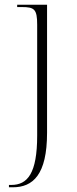

<svg xmlns="http://www.w3.org/2000/svg" viewBox="-20 -556 327 816"><path d="M18 240H34C120 240 180 187 180 8V-536H53V-526H73C126 -526 138 -517 138 -451V20C138 181 97 230 28 230H18Z"/></svg>

Font: Noto Serif Display ExtraLight
Style: Regular
Weight: 200
Designer: Monotype Design Team
Foundry: Monotype Imaging Inc.
Version: Version 2.009